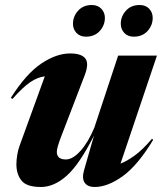

<svg xmlns="http://www.w3.org/2000/svg" viewBox="-20 -734 647 767"><path d="M315.5 -53 355.5 -192.5Q297.5 -77.5 246.8 -32.2Q196 13 143.5 13Q86 13 65.8 -12.8Q45.5 -38.5 45.5 -77.5Q45.5 -94.5 48.8 -114.8Q52 -135 58.5 -152.5L159 -429Q130 -425.5 100.8 -405.8Q71.5 -386 29.5 -338.5L23.5 -343.5Q84 -439 144.5 -479.8Q205 -520.5 260 -520.5Q305.5 -520.5 321 -500.2Q336.5 -480 318 -432.5L224.5 -189Q207 -143.5 207 -127.5Q207 -97 243 -97Q271 -97 302 -131.8Q333 -166.5 357 -224.5L452 -512H607L461.5 -80.5Q486.5 -90 517.8 -112.5Q549 -135 587 -179.5L592 -175.5Q530 -73 470 -30Q410 13 358 13Q330.5 13 318.5 -3.8Q306.5 -20.5 315.5 -53ZM323 -587.5Q299.5 -587.5 285.5 -602.5Q271.5 -617.5 271.5 -639Q271.5 -668.5 292 -691.2Q312.5 -714 347 -714Q370.5 -714 384.8 -699Q399 -684 399 -662.5Q399 -633 378.5 -610.2Q358 -587.5 323 -587.5ZM514.5 -587.5Q490.5 -587.5 476.5 -602.5Q462.5 -617.5 462.5 -639Q462.5 -668.5 483 -691.2Q503.5 -714 538 -714Q562 -714 576 -699Q590 -684 590 -662.5Q590 -633 569.5 -610.2Q549 -587.5 514.5 -587.5Z"/></svg>

Font: Newsreader Display
Style: Bold Italic
Weight: 700
Italic angle: -17°
Designer: Hugues Gentile
Foundry: Production Type
Version: Version 1.001